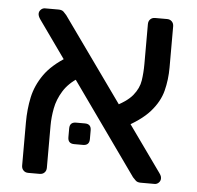

<svg xmlns="http://www.w3.org/2000/svg" viewBox="-45 -617 679 663"><g transform="rotate(5 294.0 -285.5)"><path d="M466.3 0Q454.6 0 448.7 -5.8Q442.9 -11.7 438.3 -16.5L71.4 -532.3Q64.4 -542.8 64.4 -550.6Q64.4 -558.8 70.5 -564.9Q76.6 -571 84.8 -571H131.5Q143.4 -571 149.5 -565.1Q155.7 -559.1 159.7 -554.1L527.8 -38.7Q532.4 -32.3 533.7 -28.1Q534.9 -24 534.9 -20.4Q534.9 -12.2 528.8 -6.1Q522.7 0 514.5 0ZM76.3 0Q66.1 0 59.8 -6.6Q53.4 -13.1 53.4 -23.3V-172.6Q53.4 -218.7 62.3 -260.5Q71.3 -302.3 97.6 -339.8Q123.9 -377.4 177.1 -409.8L223.4 -342.6Q187.2 -319.7 169.1 -290.2Q150.9 -260.8 145 -229.5Q139.1 -198.3 139.1 -169.3V-23.3Q139.1 -12.7 132.7 -6.4Q126.4 0 116.2 0ZM385.6 -182.7 344.6 -251.7Q394.3 -274.7 414.8 -299.8Q435.3 -325 439.3 -352.3Q443.4 -379.6 443.4 -409.9V-547.7Q443.4 -558.3 449.8 -564.6Q456.1 -571 466.3 -571H508.1Q518.2 -571 524.6 -564.4Q531 -557.9 531 -547.7V-405.1Q531 -362.8 521.1 -324.1Q511.2 -285.4 480.4 -250.5Q449.6 -215.5 385.6 -182.7ZM226 -112.7Q204 -112.7 204 -134.7V-165.2Q204 -187.2 226 -187.2H256.5Q278.5 -187.2 278.5 -165.2V-134.7Q278.5 -112.7 256.5 -112.7Z"/></g></svg>

Font: Rubik Light
Style: Regular
Weight: 300
Designer: Hubert and Fischer
Foundry: Hubert and Fischer
Version: Version 2.300;gftools[0.9.30]